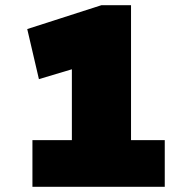

<svg xmlns="http://www.w3.org/2000/svg" viewBox="-20 -720 712 740"><path d="M105 0V-180H257V-453L130 -415L85 -608L371 -700H485V-180H615V0Z"/></svg>

Font: Georama ExtraCondensed Thin Black
Style: Regular
Weight: 900
Version: Version 1.001